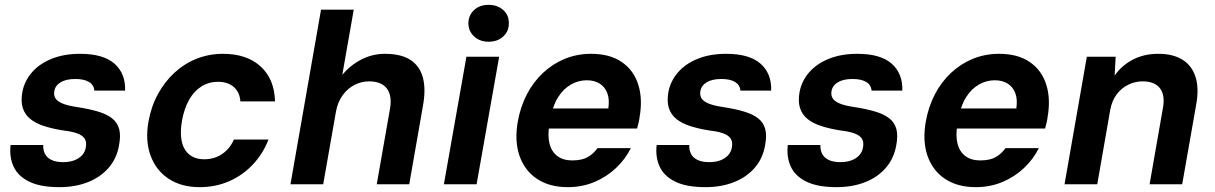

<svg xmlns="http://www.w3.org/2000/svg" viewBox="-20 -760 5013 792"><path d="M224.7 12Q146.7 12 100.5 -10.7Q54.2 -33.3 36.1 -72.7Q17.9 -112.1 23.7 -161.9H158.3Q157.3 -142.6 164.9 -126.5Q172.4 -110.4 191.2 -100.8Q210 -91.2 240.7 -91.2Q267 -91.2 286.9 -98.8Q306.7 -106.4 318.9 -120.1Q331.1 -133.8 333.9 -151.8Q338.2 -175.4 328.7 -188.9Q319.3 -202.4 297.4 -210.2Q275.5 -217.9 241.3 -221.8Q196 -228.9 161.4 -240.2Q126.7 -251.5 104.7 -269.5Q82.6 -287.5 73.9 -314.8Q65.3 -342.1 72.3 -380.9Q80.9 -426.2 112 -461.8Q143.1 -497.5 193.6 -517.7Q244.1 -538 310.3 -538Q406.4 -538 452.4 -497.2Q498.3 -456.5 496.1 -386.2H369.1Q367.6 -409.2 347.4 -421.7Q327.1 -434.2 290.9 -434.2Q252.8 -434.2 230.3 -420.7Q207.8 -407.3 204 -383.9Q201.2 -368.6 207.9 -355.9Q214.7 -343.3 235.5 -334Q256.3 -324.7 295.8 -318.7Q347.6 -310.8 384 -299.9Q420.4 -289 442.4 -271.8Q464.3 -254.6 471.6 -227.5Q478.8 -200.4 470.8 -159.4Q461.2 -105.6 427.7 -67.3Q394.3 -28.9 342.3 -8.5Q290.3 12 224.7 12Z M803.9 12Q727.8 12 675.4 -22.8Q623.1 -57.6 600.9 -118.7Q578.8 -179.8 592.2 -257.1Q603.2 -319.7 631.1 -371.1Q658.9 -422.5 699.8 -460.2Q740.7 -497.8 791.5 -517.9Q842.4 -538 899.9 -538Q998.1 -538 1055.1 -485.9Q1112.1 -433.8 1114.5 -341.7H971.6Q969 -379.3 944.5 -401Q920 -422.6 879.3 -422.6Q841.5 -422.6 810.9 -403.4Q780.4 -384.2 760.2 -348.6Q740 -313 730.9 -263Q724.3 -225.9 726.9 -195.9Q729.6 -165.9 741.5 -145.4Q753.4 -124.9 773.7 -113.9Q794 -103 822.5 -103Q850.3 -103 873.6 -112.5Q896.9 -122.1 915.4 -140.5Q934 -159 944.7 -184.3H1087.5Q1064.6 -125.3 1022.6 -80.9Q980.6 -36.5 924.9 -12.3Q869.2 12 803.9 12Z M1178.2 0 1304.2 -720H1439.2L1392 -451.6Q1424.8 -490.7 1470.2 -514.3Q1515.6 -538 1568.2 -538Q1633.9 -538 1672.6 -513.2Q1711.3 -488.3 1724.3 -440.3Q1737.4 -392.2 1724.4 -321.8L1668.1 0H1534.1L1588.4 -309.3Q1598.4 -364.9 1575.9 -394.6Q1553.4 -424.4 1502.4 -424.4Q1470.8 -424.4 1442.1 -409.6Q1413.4 -394.8 1393.2 -366.7Q1372.9 -338.7 1365.8 -299.3L1313.2 0Z M1811 0 1904 -526H2039L1946 0ZM1995.8 -587.9Q1959.1 -587.9 1935.8 -609.7Q1912.4 -631.4 1912 -664.1Q1912.6 -697.3 1935.6 -718.6Q1958.5 -740 1995.2 -740Q2032.1 -740 2055.9 -718.6Q2079.6 -697.3 2079 -664.1Q2079.4 -631.4 2056.1 -609.7Q2032.7 -587.9 1995.8 -587.9Z M2322 12Q2246.7 12 2195.5 -22Q2144.3 -56 2123 -117.1Q2101.8 -178.2 2115.8 -258.3Q2126.8 -319.7 2153.3 -370.8Q2179.9 -421.9 2220.2 -459.6Q2260.4 -497.2 2310.6 -517.6Q2360.7 -538 2418.2 -538Q2496 -538 2545.1 -504Q2594.2 -470 2612.8 -410.9Q2631.5 -351.9 2618.3 -276.9Q2617.3 -266.9 2614.4 -255.1Q2611.6 -243.3 2608 -229.9H2206.8L2221.3 -312.5H2489.3Q2495 -349.9 2485.1 -375.8Q2475.2 -401.7 2453.4 -415.3Q2431.6 -428.9 2400.1 -428.9Q2366.3 -428.9 2335.6 -411.6Q2304.9 -394.3 2282.9 -360.2Q2260.8 -326.1 2251 -273.7L2246 -244.5Q2238.5 -199.6 2246.9 -166.8Q2255.4 -134.1 2279.2 -116.2Q2303 -98.3 2339.9 -98.3Q2380.6 -98.3 2404.3 -111.9Q2428 -125.4 2444.7 -149H2582.2Q2559.9 -103.9 2521.2 -67.1Q2482.4 -30.3 2431.8 -9.2Q2381.2 12 2322 12Z M2889.7 12Q2811.7 12 2765.5 -10.7Q2719.2 -33.3 2701.1 -72.7Q2682.9 -112.1 2688.7 -161.9H2823.3Q2822.3 -142.6 2829.9 -126.5Q2837.4 -110.4 2856.2 -100.8Q2875 -91.2 2905.7 -91.2Q2932 -91.2 2951.9 -98.8Q2971.7 -106.4 2983.9 -120.1Q2996.1 -133.8 2998.9 -151.8Q3003.2 -175.4 2993.7 -188.9Q2984.3 -202.4 2962.4 -210.2Q2940.5 -217.9 2906.3 -221.8Q2861 -228.9 2826.4 -240.2Q2791.7 -251.5 2769.7 -269.5Q2747.6 -287.5 2738.9 -314.8Q2730.3 -342.1 2737.3 -380.9Q2745.9 -426.2 2777 -461.8Q2808.1 -497.5 2858.6 -517.7Q2909.1 -538 2975.3 -538Q3071.4 -538 3117.4 -497.2Q3163.3 -456.5 3161.1 -386.2H3034.1Q3032.6 -409.2 3012.4 -421.7Q2992.1 -434.2 2955.9 -434.2Q2917.8 -434.2 2895.3 -420.7Q2872.8 -407.3 2869 -383.9Q2866.2 -368.6 2872.9 -355.9Q2879.7 -343.3 2900.5 -334Q2921.3 -324.7 2960.8 -318.7Q3012.6 -310.8 3049 -299.9Q3085.4 -289 3107.4 -271.8Q3129.3 -254.6 3136.6 -227.5Q3143.8 -200.4 3135.8 -159.4Q3126.2 -105.6 3092.7 -67.3Q3059.3 -28.9 3007.3 -8.5Q2955.3 12 2889.7 12Z M3430.7 12Q3352.7 12 3306.5 -10.7Q3260.2 -33.3 3242.1 -72.7Q3223.9 -112.1 3229.7 -161.9H3364.3Q3363.3 -142.6 3370.9 -126.5Q3378.4 -110.4 3397.2 -100.8Q3416 -91.2 3446.7 -91.2Q3473 -91.2 3492.9 -98.8Q3512.7 -106.4 3524.9 -120.1Q3537.1 -133.8 3539.9 -151.8Q3544.2 -175.4 3534.7 -188.9Q3525.3 -202.4 3503.4 -210.2Q3481.5 -217.9 3447.3 -221.8Q3402 -228.9 3367.4 -240.2Q3332.7 -251.5 3310.7 -269.5Q3288.6 -287.5 3279.9 -314.8Q3271.3 -342.1 3278.3 -380.9Q3286.9 -426.2 3318 -461.8Q3349.1 -497.5 3399.6 -517.7Q3450.1 -538 3516.3 -538Q3612.4 -538 3658.4 -497.2Q3704.3 -456.5 3702.1 -386.2H3575.1Q3573.6 -409.2 3553.4 -421.7Q3533.1 -434.2 3496.9 -434.2Q3458.8 -434.2 3436.3 -420.7Q3413.8 -407.3 3410 -383.9Q3407.2 -368.6 3413.9 -355.9Q3420.7 -343.3 3441.5 -334Q3462.3 -324.7 3501.8 -318.7Q3553.6 -310.8 3590 -299.9Q3626.4 -289 3648.4 -271.8Q3670.3 -254.6 3677.6 -227.5Q3684.8 -200.4 3676.8 -159.4Q3667.2 -105.6 3633.7 -67.3Q3600.3 -28.9 3548.3 -8.5Q3496.3 12 3430.7 12Z M4005 12Q3929.7 12 3878.5 -22Q3827.3 -56 3806 -117.1Q3784.8 -178.2 3798.8 -258.3Q3809.8 -319.7 3836.3 -370.8Q3862.9 -421.9 3903.2 -459.6Q3943.4 -497.2 3993.6 -517.6Q4043.7 -538 4101.2 -538Q4179 -538 4228.1 -504Q4277.2 -470 4295.8 -410.9Q4314.5 -351.9 4301.3 -276.9Q4300.3 -266.9 4297.4 -255.1Q4294.6 -243.3 4291 -229.9H3889.8L3904.3 -312.5H4172.3Q4178 -349.9 4168.1 -375.8Q4158.2 -401.7 4136.4 -415.3Q4114.6 -428.9 4083.1 -428.9Q4049.3 -428.9 4018.6 -411.6Q3987.9 -394.3 3965.9 -360.2Q3943.8 -326.1 3934 -273.7L3929 -244.5Q3921.5 -199.6 3929.9 -166.8Q3938.4 -134.1 3962.2 -116.2Q3986 -98.3 4022.9 -98.3Q4063.6 -98.3 4087.3 -111.9Q4111 -125.4 4127.7 -149H4265.2Q4242.9 -103.9 4204.2 -67.1Q4165.4 -30.3 4114.8 -9.2Q4064.2 12 4005 12Z M4371.2 0 4463.2 -526H4582L4577.9 -448.3Q4606.7 -489.8 4652.7 -513.9Q4698.6 -538 4758 -538Q4818.9 -538 4857.8 -513.7Q4896.7 -489.3 4911.5 -442.8Q4926.4 -396.4 4914.4 -329.1L4856.5 0H4722.1L4777.4 -316.6Q4786.4 -367.9 4764.6 -396.1Q4742.8 -424.4 4693.6 -424.4Q4662.8 -424.4 4634.7 -410.9Q4606.6 -397.3 4586.7 -371.3Q4566.9 -345.3 4559.8 -307.3L4506.2 0Z"/></svg>

Font: DM Sans 9pt
Style: Italic
Weight: 400
Italic angle: -10°
Designer: Colophon Foundry, Jonny Pinhorn
Foundry: Colophon Foundry
Version: Version 4.004